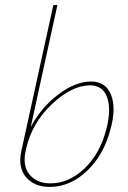

<svg xmlns="http://www.w3.org/2000/svg" viewBox="-20 -731 503 756"><path d="M339 -410Q397 -410 417.5 -357Q438 -304 415 -222Q389 -121 322.5 -58Q256 5 176 5Q115 5 82.5 -33.5Q50 -72 64 -136L190 -711H206L101 -231Q143 -309 210 -359.5Q277 -410 339 -410ZM398 -220Q419 -299 402 -347Q385 -395 335 -395Q263 -395 184.5 -321Q106 -247 83 -146L81 -137Q68 -78 96.5 -43.5Q125 -9 179 -9Q250 -9 311.5 -66.5Q373 -124 398 -220Z"/></svg>

Font: EauTestText Thin
Style: Italic
Weight: 250
Italic angle: -12°
Designer: Christian Thalmann (Catharsis Fonts)
Version: Version 0.001;PS 000.001;hotconv 1.0.88;makeotf.lib2.5.64775